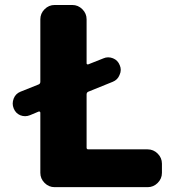

<svg xmlns="http://www.w3.org/2000/svg" viewBox="-20 -775 719 774"><path d="M397.5 -540Q406.2 -543.9 416 -543.9Q425.8 -543.9 435.5 -540Q455.1 -532.2 462.9 -511.7Q466.8 -502.9 466.8 -493.2Q466.8 -483.4 461.9 -472.7Q454.1 -453.1 434.6 -445.3L335.9 -405.3Q329.1 -402.3 329.1 -394.5V-179.7Q329.1 -172.9 335.9 -172.9H575.2Q598.6 -172.9 615.7 -155.8Q632.8 -138.7 632.8 -115.2V-78.1Q632.8 -54.7 615.7 -37.6Q598.6 -20.5 575.2 -20.5H200.2Q176.8 -20.5 159.7 -37.6Q142.6 -54.7 142.6 -78.1V-320.3Q142.6 -323.2 140.6 -324.7Q138.7 -326.2 135.7 -325.2L100.6 -310.5Q90.8 -306.6 81.1 -306.6Q71.3 -306.6 61.5 -310.5Q43 -318.4 35.2 -337.9Q31.2 -347.7 31.2 -357.4Q31.2 -367.2 35.2 -377.9Q43 -397.5 62.5 -405.3L135.7 -434.6Q142.6 -437.5 142.6 -445.3V-697.3Q142.6 -720.7 159.7 -737.8Q176.8 -754.9 200.2 -754.9H271.5Q294.9 -754.9 312 -737.8Q329.1 -720.7 329.1 -697.3V-519.5Q329.1 -517.6 331.1 -516.1Q333 -514.6 335.9 -515.6Z"/></svg>

Font: Gen Jyuu Gothic Heavy
Style: Bold
Weight: 900
Designer: [Source Han Sans]
Ryoko NISHIZUKA  (kana & ideographs); Paul D. Hunt (Latin, Greek & Cyrillic); Wenlong ZHANG  (bopomofo
Version: Version 1.002.20150607